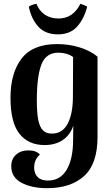

<svg xmlns="http://www.w3.org/2000/svg" viewBox="-20 -761 586 1006"><path d="M39 110Q39 72 64 49.5Q89 27 129 27Q170 27 189 49Q159 75 159 117Q159 148 177 166.5Q195 185 231 185Q296 185 329.5 128Q363 71 363 -28Q363 -78 364 -102Q347 -53 308.5 -27Q270 -1 213 -1Q129 -1 82 -60Q35 -119 35 -249Q35 -378 93 -454Q151 -530 279 -530Q342 -530 398 -512.5Q454 -495 491 -464V-44Q491 98 420.5 161.5Q350 225 227 225Q146 225 92.5 196.5Q39 168 39 110ZM362 -249 363 -462Q349 -473 328.5 -479Q308 -485 286 -485Q221 -485 197 -423Q173 -361 173 -236Q173 -170 180.5 -132.5Q188 -95 205 -78Q222 -61 252 -61Q306 -61 333.5 -111Q361 -161 362 -249ZM401 -741Q420 -736 437 -726Q419 -659 382.5 -620Q346 -581 284 -581Q217 -581 180.5 -621.5Q144 -662 131 -726Q146 -737 171 -741Q186 -703 216 -683.5Q246 -664 286 -664Q363 -664 401 -741Z"/></svg>

Font: Arima Madurai Black
Style: Regular
Weight: 900
Designer: Joana Correia and Natanael Gama
Foundry: NDISCOVER
Version: Version 1.020